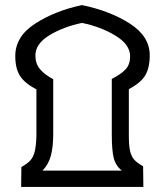

<svg xmlns="http://www.w3.org/2000/svg" viewBox="-20 -734 648 754"><path d="M64 -78Q87 -91 99 -104Q111 -117 116.5 -139.5Q122 -162 123 -201V-383Q77 -407 58.5 -436Q40 -465 40 -514Q40 -591 118.5 -641.5Q197 -692 302 -714Q413 -691 490.5 -641Q568 -591 568 -517Q568 -467 550 -437.5Q532 -408 486 -384V-201Q486 -162 491 -140.5Q496 -119 507.5 -106.5Q519 -94 542 -81L543 0H63ZM458 -64Q434 -84 426.5 -114Q419 -144 419 -206V-424Q456 -443 473.5 -462Q491 -481 491 -513Q491 -559 433.5 -594Q376 -629 302 -644Q229 -629 174 -595.5Q119 -562 119 -516Q119 -484 137 -462.5Q155 -441 189 -423V-207Q189 -158 180 -123.5Q171 -89 147 -64Z"/></svg>

Font: Noto Sans Arabic CondBlack
Style: Regular
Weight: 900
Width: 3
Designer: Nadine Chahine
Foundry: Monotype Imaging Inc.
Version: Version 1.001